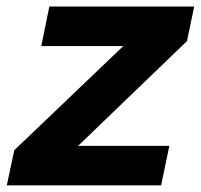

<svg xmlns="http://www.w3.org/2000/svg" viewBox="-48 -556 602 576"><path d="M-27.6 0 -5.1 -105.4 322 -417.9H75.9L100 -536.3H534.6L512.9 -432.7L186.3 -118.4H460L435.4 0Z"/></svg>

Font: Mona Sans
Style: Italic
Weight: 200
Italic angle: -11.6951°
Designer: Deni Anggara
Foundry: GitHub
Version: Version 2.000